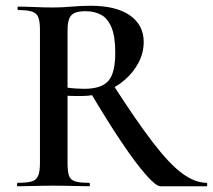

<svg xmlns="http://www.w3.org/2000/svg" viewBox="-20 -648 741 668"><path d="M538 0Q523 0 488 -39.5Q453 -79 403.5 -152.5Q354 -226 293 -329L373 -354Q454 -228 511.5 -153Q569 -78 613.5 -45Q658 -12 699 -12Q701 -12 701 -6Q701 0 699 0Q636 0 596.5 0Q557 0 538 0ZM295 -628Q384 -628 432 -594.5Q480 -561 480 -502Q480 -464 462 -430Q444 -396 414 -370Q384 -344 345.5 -329Q307 -314 266 -314Q254 -314 240 -314Q226 -314 215 -315V-81Q215 -52 220 -37Q225 -22 241.5 -17Q258 -12 290 -12Q293 -12 293 -6Q293 0 290 0Q265 0 234 -1Q203 -2 166 -2Q131 -2 99 -1Q67 0 42 0Q39 0 39 -6Q39 -12 42 -12Q75 -12 91 -17Q107 -22 113 -37Q119 -52 119 -81V-544Q119 -573 113.5 -587.5Q108 -602 92 -607.5Q76 -613 43 -613Q41 -613 41 -619Q41 -625 43 -625Q68 -625 99.5 -623.5Q131 -622 166 -622Q195 -622 230 -625Q265 -628 295 -628ZM381 -465Q381 -522 367.5 -553.5Q354 -585 331 -597Q308 -609 278 -609Q255 -609 241 -603.5Q227 -598 221 -583.5Q215 -569 215 -542V-343Q229 -341 245 -340Q261 -339 273 -339Q332 -339 356.5 -366Q381 -393 381 -465Z"/></svg>

Font: Cormorant SemiBold
Style: Regular
Weight: 600
Designer: Christian Thalmann (Catharsis Fonts)
Foundry: Catharsis Fonts
Version: Version 4.000